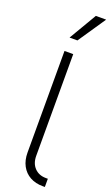

<svg xmlns="http://www.w3.org/2000/svg" viewBox="-179 -973 584 1009"><g transform="rotate(20 113.0 -468.5)"><path d="M212.9 -45.9H223.6V0H211.9Q171.4 0 140.6 -16.8Q109.9 -33.7 93 -65.2Q76.2 -96.7 76.2 -138.7V-707H125V-138.7Q125 -96.2 149.2 -71Q173.3 -45.9 212.9 -45.9ZM168 -936.5H225.6L121.1 -782.2H77.1Z"/></g></svg>

Font: Pretendard GOV ExtraLight
Style: Regular
Weight: 200
Designer: Base glyphs from Inter by Rasmus Andersson; Hangeul glyphs from Noto Sans CJK(Source Han Sans) by Jang Soo-young and Kan
Foundry: Kil Hyung-jin
Version: Version 1.309